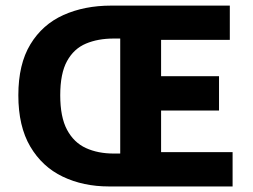

<svg xmlns="http://www.w3.org/2000/svg" viewBox="-20 -672 911 692"><path d="M372.6 0Q280 0 206 -35.4Q132.1 -70.8 89.1 -143.8Q46.1 -216.7 46.1 -328.7Q46.1 -440.7 89.5 -512.2Q132.9 -583.8 208.5 -617.8Q284.1 -651.8 380.8 -651.8H808.3V-528.2H560.6V-397.3H769.4V-273.7H560.6V-123.6H818.3V0ZM389.8 -118.6H413.3V-533.1H389.8Q333.1 -533.1 289.7 -514.8Q246.2 -496.5 221.7 -452Q197.1 -407.5 197.1 -328.7Q197.1 -249.9 221.7 -204.1Q246.2 -158.3 289.7 -138.4Q333.1 -118.6 389.8 -118.6Z"/></svg>

Font: Source Sans 3 VF
Style: Regular
Weight: 200
Designer: Paul D. Hunt
Foundry: Adobe
Version: Version 3.046;hotconv 1.0.118;makeotfexe 2.5.65603